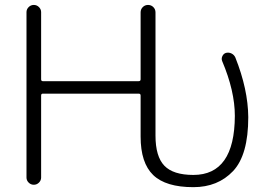

<svg xmlns="http://www.w3.org/2000/svg" viewBox="-20 -774 1089 782"><path d="M613.3 -723.6V-221.7Q613.3 -136.7 649.4 -99.1Q685.5 -61.5 767.6 -61.5Q935.5 -61.5 936.5 -301.8Q936.5 -403.3 884.8 -525.4Q880.9 -535.2 885.7 -545.4Q890.6 -555.7 900.4 -558.6Q912.1 -561.5 922.9 -556.2Q933.6 -550.8 938.5 -540Q990.2 -410.2 991.2 -296.9Q991.2 -142.6 929.2 -77.1Q867.2 -11.7 767.6 -11.7Q655.3 -11.7 604 -61Q552.7 -110.4 552.7 -217.8V-384.8Q552.7 -392.6 544.9 -392.6H154.3Q147.5 -392.6 147.5 -384.8V-50.8Q147.5 -39.1 138.7 -30.3Q129.9 -21.5 117.7 -21.5Q105.5 -21.5 96.7 -30.3Q87.9 -39.1 87.9 -50.8V-724.6Q87.9 -736.3 96.7 -745.1Q105.5 -753.9 117.7 -753.9Q129.9 -753.9 138.7 -745.1Q147.5 -736.3 147.5 -724.6V-451.2Q147.5 -443.4 154.3 -443.4H544.9Q552.7 -443.4 552.7 -451.2V-723.6Q552.7 -736.3 561.5 -745.1Q570.3 -753.9 583 -753.9Q595.7 -753.9 604.5 -745.1Q613.3 -736.3 613.3 -723.6Z"/></svg>

Font: Gen Jyuu Gothic P Light
Style: Regular
Weight: 200
Designer: [Source Han Sans]
Ryoko NISHIZUKA  (kana & ideographs); Paul D. Hunt (Latin, Greek & Cyrillic); Wenlong ZHANG  (bopomofo
Version: Version 1.002.20150607